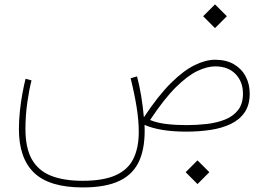

<svg xmlns="http://www.w3.org/2000/svg" viewBox="-20 -591 1206 862"><path d="M813.5 182.1 866.7 235.4 919.9 182.1 866.7 128.9ZM945.8 -293Q1004.4 -293 1037.6 -258.5Q1070.8 -224.1 1070.8 -170.4Q1070.8 -124.5 1048.8 -96.7Q1026.9 -68.8 990.2 -54.2Q953.6 -39.6 908.4 -34.4Q863.3 -29.3 816.9 -29.3Q769 -29.3 727.5 -34.2Q686 -39.1 653.8 -52.2Q716.8 -147 769.5 -199.2Q822.3 -251.5 866.2 -272.2Q910.2 -293 945.8 -293ZM945.8 -322.8Q903.8 -322.8 854 -298.6Q804.2 -274.4 747.3 -218Q690.4 -161.6 626 -64.5Q621.6 -113.3 613.8 -160.4Q606 -207.5 595.2 -248L566.4 -239.7Q584 -169.4 593.5 -109.4Q603 -49.3 603 0Q603 73.2 578.6 122.3Q554.2 171.4 498.8 196Q443.4 220.7 351.1 220.7Q266.1 220.7 209 198Q151.9 175.3 123 124.3Q94.2 73.2 94.2 -11.7Q94.2 -72.8 102.8 -132.1Q111.3 -191.4 121.6 -230L94.7 -237.3Q87.9 -210.4 80.8 -172.4Q73.7 -134.3 69.3 -92.5Q64.9 -50.8 64.9 -11.2Q64.9 119.6 133.5 185.1Q202.1 250.5 351.6 250.5Q456.1 250.5 518.3 220Q580.6 189.5 606.9 127.2Q633.3 64.9 628.9 -30.3Q663.6 -15.1 710.4 -7.6Q757.3 0 816.4 0Q872.6 0 923.8 -7.6Q975.1 -15.1 1014.9 -33.9Q1054.7 -52.7 1077.9 -85.9Q1101.1 -119.1 1101.1 -170.9Q1101.1 -213.4 1083 -247.8Q1064.9 -282.2 1030.3 -302.5Q995.6 -322.8 945.8 -322.8ZM892.1 -518.1 945.3 -464.8 998.5 -518.1 945.3 -571.3Z"/></svg>

Font: Estedad-FD-VF Thin
Style: Regular
Weight: 100
Designer: Amin Abedi
Version: Version 5.0